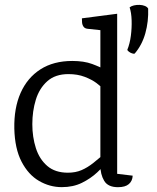

<svg xmlns="http://www.w3.org/2000/svg" viewBox="-20 -755 644 790"><path d="M513.3 -724.7Q520.3 -730.3 531.3 -732.8Q542.3 -735.3 554.3 -734.9Q566.3 -734.5 576 -730.6Q585.6 -726.8 589.6 -719.7Q591.6 -667 578.1 -618.5Q564.5 -569.9 534.4 -534.8Q531.2 -532.8 523.7 -535.3Q516.1 -537.7 510.1 -542.5Q504 -547.3 504 -550.5Q514.2 -575.2 518.4 -607.6Q522.6 -640.1 521.6 -671.6Q520.6 -703 513.3 -724.7ZM462.1 -698.4V-39.8L525.9 -32.2Q525.1 -10.6 510.3 2.3Q495.5 15.2 465.4 15.2Q424 15.2 408.5 -11.3Q393 -37.7 393 -73.5V-630.9L340.6 -636.5Q328.7 -637.7 323.5 -645.5Q318.2 -653.3 317.6 -663.4Q317 -673.6 317 -679.6ZM427.8 -460.2 401.6 -391Q395.7 -399.3 376.8 -413.4Q357.9 -427.5 328.6 -438.8Q299.3 -450.1 261.6 -450.1Q207.5 -450.1 174.7 -420.9Q141.9 -391.7 127.4 -344.7Q113 -297.8 113 -244.1Q113 -191.3 127.6 -145.6Q142.2 -100 174.5 -72.2Q206.8 -44.4 259.3 -44.4Q290.8 -44.4 315.5 -55Q340.3 -65.7 364.4 -84.9Q388.5 -104.1 417.1 -128.4L424.9 -92.2Q406.8 -70.7 379.8 -45.5Q352.8 -20.3 316.9 -2.7Q281.1 15 234.1 15Q184.5 15 140.4 -10.7Q96.4 -36.3 68.7 -89.8Q40.9 -143.3 38.9 -225.8Q37.2 -310.2 64.8 -372.7Q92.5 -435.1 146.4 -469.7Q200.4 -504.2 277.5 -504.2Q325.1 -504.2 359 -491.8Q392.8 -479.4 427.8 -460.2Z"/></svg>

Font: Karma Variable Light
Style: Regular
Weight: 300
Designer: Joana Correia
Foundry: Indian Type Foundry
Version: Version 3.000